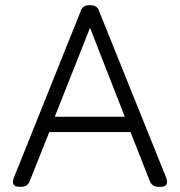

<svg xmlns="http://www.w3.org/2000/svg" viewBox="-20 -720 693 740"><path d="M54 0Q38 0 32.5 -9Q27 -18 33 -34L291 -677Q298 -700 324 -700H329Q355 -700 362 -677L621 -34Q632 0 600 0H590Q566 0 557 -23L483 -211H170L95 -23Q87 0 62 0ZM191 -270H461L327 -613Z"/></svg>

Font: Zen Maru Gothic
Style: Regular
Weight: 400
Designer: Yoshimichi Ohira
Foundry: Positype
Version: Version 1.002